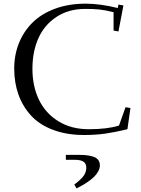

<svg xmlns="http://www.w3.org/2000/svg" viewBox="-20 -732 776 1055"><path d="M58.1 -355Q58.1 -431.2 84.5 -496.1Q110.8 -561 159.9 -609.1Q209 -657.2 283.7 -684.6Q358.4 -711.9 450.2 -711.9Q529.3 -711.9 627 -688L630.9 -707L658.2 -702.1L630.9 -559.1L604 -564V-665Q557.6 -676.8 524.9 -679.9Q492.2 -683.1 449.2 -683.1Q356.9 -683.1 290 -638.9Q223.1 -594.7 190.7 -521.2Q158.2 -447.8 158.2 -354Q158.2 -258.3 194.1 -183.8Q230 -109.4 300.8 -65.7Q371.6 -22 467.8 -22Q569.8 -22 633.8 -42L669.9 -143.1L696.8 -138.2L680.2 -22Q611.8 -5.4 558.6 2.2Q505.4 9.8 441.9 9.8Q345.7 9.8 271 -18.6Q196.3 -46.9 150.4 -97.2Q104.5 -147.5 81.3 -212.6Q58.1 -277.8 58.1 -355ZM341.8 119.1H416Q438 119.1 454.3 120.8Q470.7 122.6 489.5 127.9Q508.3 133.3 518.6 145.5Q528.8 157.7 528.8 176.8Q528.8 192.9 520 209Q511.2 225.1 498.8 237.8Q486.3 250.5 467.5 263.7Q448.7 276.9 434.1 285.4Q419.4 293.9 400.9 303.2L388.2 282.2Q427.2 252.4 440.7 232.7Q454.1 212.9 454.1 189Q454.1 167 439 156.5Q423.8 146 388.2 146H341.8Z"/></svg>

Font: Dehuti
Style: Bold
Weight: 700
Version: Version 1.2